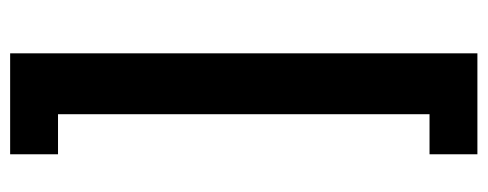

<svg xmlns="http://www.w3.org/2000/svg" viewBox="-304 -496 938 369"><g transform="rotate(90 164.5 -311.0)"><path d="M82 138V-760H276V-668H199V46H276V138Z"/></g></svg>

Font: IBMPlexSans-SemiBold
Style: Regular
Weight: 600
Designer: Mike Abbink, Paul van der Laan, Pieter van Rosmalen
Foundry: Bold Monday
Version: Version 3.1